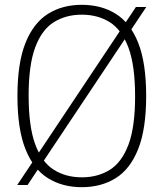

<svg xmlns="http://www.w3.org/2000/svg" viewBox="-20 -769 680 798"><path d="M320 9Q239.5 9 179.2 -28.5Q119 -66 85.8 -149.2Q52.5 -232.5 52.5 -370Q52.5 -507.5 86 -590.8Q119.5 -674 179.5 -711.5Q239.5 -749 320 -749Q401 -749 461.2 -711.5Q521.5 -674 554.5 -590.8Q587.5 -507.5 587.5 -370Q587.5 -232.5 554.2 -149.2Q521 -66 460.8 -28.5Q400.5 9 320 9ZM320 -32Q386.5 -32 436.2 -63Q486 -94 513.8 -167.5Q541.5 -241 541.5 -368Q541.5 -497 513.8 -571.2Q486 -645.5 436.2 -676.8Q386.5 -708 320 -708Q254 -708 204 -677Q154 -646 126.5 -572.5Q99 -499 99 -372Q99 -243 126.5 -168.8Q154 -94.5 204 -63.2Q254 -32 320 -32ZM94.5 0H51.5L545 -740H588Z"/></svg>

Font: Encode Sans Semi Condensed ExtraLight
Style: Regular
Weight: 200
Width: 4
Designer: Multiple Designers
Foundry: Impallari Type
Version: Version 3.000; ttfautohint (v1.8.3) -l 8 -r 50 -G 200 -x 14 